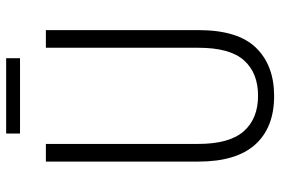

<svg xmlns="http://www.w3.org/2000/svg" viewBox="-160 -770 890 609"><g transform="rotate(-90 284.5 -466.0)"><path d="M493 -281Q493 -156 437 -98.5Q381 -41 284 -41Q184 -41 130 -101Q76 -161 76 -281V-765H132V-282Q132 -183 172 -137.5Q212 -92 285 -92Q357 -92 397 -136.5Q437 -181 437 -281V-765H493ZM404 -891V-847H165V-891Z"/></g></svg>

Font: Noto Sans Tamil UI Condensed Light
Style: Regular
Weight: 300
Width: 3
Designer: Jelle Bosma - Monotype Design Team
Foundry: Monotype Imaging Inc.
Version: Version 2.004; ttfautohint (v1.8.4.7-5d5b)